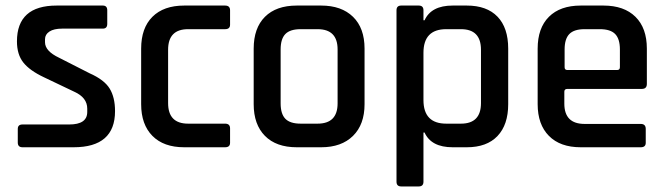

<svg xmlns="http://www.w3.org/2000/svg" viewBox="-20 -530 2395 691"><path d="M245 0H61Q44 0 44 -17V-66Q44 -82 61 -82H229Q294 -82 294 -127V-139Q294 -179 247 -200L138 -252Q87 -276 64 -305Q41 -334 41 -381Q41 -510 184 -510H350Q366 -510 366 -493V-444Q366 -427 350 -427H204Q174 -427 158 -416.5Q142 -406 142 -389V-378Q142 -346 193 -322L303 -266Q355 -243 374.5 -211.5Q394 -180 394 -130Q394 0 245 0Z M808 -68V-16Q808 0 790 0H643Q569 0 528.5 -41Q488 -82 488 -155V-355Q488 -429 528.5 -469.5Q569 -510 643 -510H790Q808 -510 808 -493V-441Q808 -425 790 -425H657Q585 -425 585 -351V-159Q585 -85 657 -85H790Q808 -85 808 -68Z M1136 0H1048Q974 0 933.5 -41Q893 -82 893 -155V-355Q893 -429 933.5 -469.5Q974 -510 1048 -510H1136Q1209 -510 1250.5 -469.5Q1292 -429 1292 -355V-155Q1292 -82 1250.5 -41Q1209 0 1136 0ZM1062 -85H1123Q1195 -85 1195 -158V-352Q1195 -425 1123 -425H1062Q1024 -425 1007 -407.5Q990 -390 990 -352V-158Q990 -120 1007 -102.5Q1024 -85 1062 -85Z M1487 141H1424Q1407 141 1407 124V-493Q1407 -510 1424 -510H1487Q1504 -510 1504 -493V-457H1508Q1532 -510 1609 -510H1660Q1732 -510 1770.5 -470Q1809 -430 1809 -355V-155Q1809 -81 1770.5 -40.5Q1732 0 1660 0H1609Q1532 0 1508 -53H1504V124Q1504 141 1487 141ZM1586 -85H1639Q1711 -85 1711 -159V-351Q1711 -425 1639 -425H1586Q1504 -425 1504 -340V-170Q1504 -85 1586 -85Z M2286 0H2070Q1996 0 1955.5 -41Q1915 -82 1915 -155V-355Q1915 -429 1955.5 -469.5Q1996 -510 2070 -510H2152Q2226 -510 2267 -469.5Q2308 -429 2308 -355V-228Q2308 -210 2290 -210H2022Q2011 -210 2011 -200V-157Q2011 -84 2084 -84H2286Q2304 -84 2304 -66V-16Q2304 0 2286 0ZM2022 -278H2201Q2211 -278 2211 -288V-352Q2211 -390 2194 -407.5Q2177 -425 2139 -425H2084Q2046 -425 2029 -407.5Q2012 -390 2012 -352V-288Q2012 -278 2022 -278Z"/></svg>

Font: Rajdhani SemiBold
Style: Regular
Weight: 600
Designer: Satya Rajpurohit, Jyotish Sonowal
Foundry: Indian Type Foundry
Version: Version 1.201 February 1, 2022